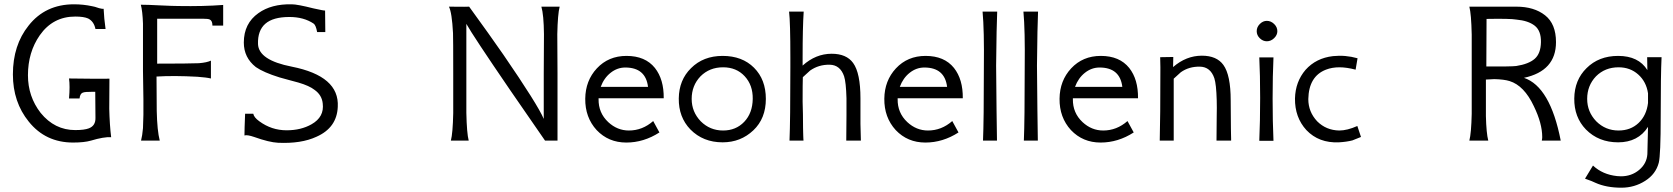

<svg xmlns="http://www.w3.org/2000/svg" viewBox="-20 -654 7780 893"><path d="M497 -16Q463 -18 403 0Q372 9 320 9Q192 9 114 -88Q40 -179 40 -308Q40 -444 113 -535Q191 -634 324 -634Q368 -634 409 -625Q418 -624 441 -616Q456 -612 462 -613Q464 -568 471 -519H424Q417 -554 390 -568Q370 -577 330 -577Q226 -577 165 -490Q110 -411 110 -304Q110 -205 169 -129Q234 -49 330 -49Q372 -49 393 -57Q425 -69 424 -106L423 -227H408Q376 -227 368 -224Q352 -220 350 -196H301Q306 -254 301 -289Q441 -287 489 -288L488 -127Q488 -136 488 -152Q490 -71 497 -16Z M1018 -631V-535H968Q968 -557 956 -563Q949 -567 922 -567H711V-358Q857 -358 905 -360Q942 -363 961 -372V-289Q940 -294 898 -297Q789 -303 708 -298Q708 -197 709 -138Q711 -46 723 0H636Q642 -23 645 -58Q648 -117 647 -191L645 -324V-544Q643 -602 635 -632Q667 -632 723 -629Q786 -626 811 -626Q926 -624 1018 -631Z M1551 -157Q1547 -60 1452 -18Q1381 15 1273 10Q1232 8 1162 -17Q1130 -28 1117 -24Q1117 -52 1120 -125H1158Q1161 -108 1186 -90Q1243 -48 1313 -48Q1380 -48 1429 -76Q1489 -110 1481 -173Q1477 -212 1443 -236Q1419 -255 1368 -270Q1353 -274 1323.5 -282Q1294 -290 1280 -294Q1206 -317 1170 -342Q1114 -386 1114 -456Q1114 -545 1182 -593Q1242 -636 1337 -634Q1363 -634 1438 -615Q1487 -604 1492 -605Q1492 -554 1493 -505H1455Q1449 -537 1439 -544Q1393 -575 1326 -575Q1250 -575 1214 -543.5Q1178 -512 1180 -449Q1183 -374 1337 -344Q1448 -322 1501.5 -275.5Q1555 -229 1551 -157Z M2498 -623H2583Q2574 -589 2572 -495L2573 -310V0H2515Q2385 -187 2352 -236Q2179 -489 2149 -543V-310V-129Q2151 -34 2160 0H2077Q2086 -34 2088 -128V-312Q2088 -476 2087 -500Q2082 -596 2068 -623Q2163 -622 2162 -623Q2258 -491 2321 -400Q2481 -167 2509 -101V-311L2510 -495Q2509 -585 2498 -623Z M2894 -394Q2981 -394 3026 -338Q3068 -285 3067 -197H2764V-193Q2763 -129 2809 -86Q2851 -47 2905 -47Q2968 -47 3018 -91L3047 -38Q2974 9 2893 9Q2810 9 2755 -49Q2701 -108 2702 -195Q2703 -279 2756 -336Q2810 -394 2894 -394ZM2774 -250H2994Q2983 -340 2888 -340Q2851 -340 2820 -315.5Q2789 -291 2774 -250Z M3542 -194Q3542 -103 3484 -48Q3425 8 3341 8Q3250 8 3191 -52Q3136 -109 3137 -196Q3138 -282 3194 -337Q3251 -394 3341 -394Q3432 -394 3487 -339Q3542 -284 3542 -194ZM3481 -194Q3482 -258 3443.5 -299.5Q3405 -341 3343 -341Q3280 -341 3238 -299Q3197 -256 3197 -194Q3197 -134 3239 -90Q3282 -47 3343 -47Q3403 -47 3441.5 -87.5Q3480 -128 3481 -194Z M3984 0H3916Q3916 -76 3917 -117V-197Q3915 -271 3906 -299Q3888 -352 3839 -353Q3788 -354 3748 -326Q3747 -325 3714 -295Q3713 -269 3713 -181Q3714 -163 3714.5 -122.5Q3715 -82 3715 -61Q3715 -49 3715.5 -38.5Q3716 -28 3716 -21Q3716 -14 3716.5 -9Q3717 -4 3717 -2V0H3652Q3656 -92 3656 -340V-387Q3656 -550 3650 -600H3718Q3713 -525 3713 -388V-349Q3774 -404 3848 -404Q3917 -404 3948 -361Q3982 -314 3982 -196V-78Z M4285 -394Q4372 -394 4417 -338Q4459 -285 4458 -197H4155V-193Q4154 -129 4200 -86Q4242 -47 4296 -47Q4359 -47 4409 -91L4438 -38Q4365 9 4284 9Q4201 9 4146 -49Q4092 -108 4093 -195Q4094 -279 4147 -336Q4201 -394 4285 -394ZM4165 -250H4385Q4374 -340 4279 -340Q4242 -340 4211 -315.5Q4180 -291 4165 -250Z M4550 -600H4618Q4615 -537 4613 -349Q4613 -339 4615 -141L4617 0H4552Q4556 -92 4556 -340Q4558 -514 4550 -600Z M4740 -600H4808Q4805 -537 4803 -349Q4803 -339 4805 -141L4807 0H4742Q4746 -92 4746 -340Q4748 -514 4740 -600Z M5100 -394Q5187 -394 5232 -338Q5274 -285 5273 -197H4970V-193Q4969 -129 5015 -86Q5057 -47 5111 -47Q5174 -47 5224 -91L5253 -38Q5180 9 5099 9Q5016 9 4961 -49Q4907 -108 4908 -195Q4909 -279 4962 -336Q5016 -394 5100 -394ZM4980 -250H5200Q5189 -340 5094 -340Q5057 -340 5026 -315.5Q4995 -291 4980 -250Z M5706 0H5638Q5638 -76 5639 -113Q5640 -154 5639 -188Q5637 -262 5628 -290Q5610 -343 5561 -344Q5510 -345 5472 -318L5439 -288V0H5374Q5377 -104 5377 -341Q5377 -365 5376 -388L5437 -389L5436 -342Q5497 -395 5570 -395Q5639 -395 5670 -352Q5704 -305 5704 -187Q5704 -104 5705 -58Q5705 -43 5705.5 -30.5Q5706 -18 5706 -8.5Q5706 1 5706 0Z M5903 1H5837Q5841 -90 5841 -199Q5841 -306 5837 -387H5903Q5899 -302 5899 -195Q5899 -87 5903 1ZM5921 -509Q5921 -491 5906 -476.5Q5891 -462 5872 -462Q5854 -462 5839.5 -476Q5825 -490 5825 -509Q5825 -528 5839.5 -542.5Q5854 -557 5872 -557Q5891 -557 5906 -542.5Q5921 -528 5921 -509Z M6293 -68 6310 -17Q6274 -2 6270 -1Q6243 6 6207 8Q6114 12 6056 -49Q6002 -108 6003 -196Q6005 -274 6052 -329Q6101 -384 6180 -393Q6237 -399 6294 -383L6285 -330Q6243 -341 6210 -341Q6175 -341 6147 -330Q6067 -299 6065 -193Q6065 -134 6106 -90Q6148 -48 6209 -47Q6246 -47 6293 -68Z M7239 0H7151Q7153 -10 7153 -16Q7153 -80 7114 -160Q7069 -256 7001 -277Q6975 -285 6930 -286Q6924 -286 6911 -285Q6898 -284 6891 -284V-114Q6893 -34 6902 0H6814Q6823 -34 6825 -125V-309V-493Q6823 -589 6814 -623H7033Q7115 -623 7166 -583Q7217 -543 7217 -458Q7217 -324 7068 -292Q7190 -251 7239 0ZM7032 -563Q7004 -568 6894 -566L6893 -345Q7009 -344 7032 -347Q7090 -356 7118 -380.5Q7146 -405 7147 -458Q7148 -511 7118 -534.5Q7088 -558 7032 -563Z M7641 -388H7708Q7704 -305 7704 -112Q7704 67 7695 103Q7681 156 7632 187Q7582 219 7521 219Q7451 219 7400 196Q7389 190 7352 177L7389 116Q7434 158 7501 165Q7507 166 7519 166Q7568 166 7603.5 136.5Q7639 107 7642 63Q7643 32 7645 -64Q7599 8 7506 8Q7415 8 7356 -52Q7301 -109 7302 -196Q7303 -282 7359 -337Q7416 -394 7506 -394Q7601 -394 7642 -328Q7642 -365 7641 -388ZM7508 -341Q7445 -341 7403 -299Q7362 -256 7362 -194Q7362 -134 7404 -90Q7447 -47 7508 -47Q7564 -47 7601 -82Q7638 -117 7645 -175V-220Q7637 -274 7599.5 -307.5Q7562 -341 7508 -341Z"/></svg>

Font: GFS Neohellenic Rg
Style: Regular
Weight: 400
Designer: Takis Katsoulidis and George D. Matthiopoulos
Foundry: Takis Katsoulidis and George D. Matthiopoulos
Version: Version 1.0